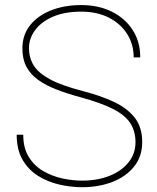

<svg xmlns="http://www.w3.org/2000/svg" viewBox="-20 -741 631 770"><path d="M309.1 9.8Q263.7 9.8 217.3 -1Q170.9 -11.7 132.3 -35.9Q93.8 -60.1 70.3 -100.6Q46.9 -141.1 46.9 -200.7H73.2Q73.2 -147.5 95.2 -111.8Q117.2 -76.2 152.6 -55.4Q188 -34.7 229.2 -25.6Q270.5 -16.6 309.1 -16.6Q371.6 -16.6 419.9 -36.1Q468.3 -55.7 495.8 -90.3Q523.4 -125 523.4 -170.4Q523.4 -215.3 502.2 -247.6Q481 -279.8 432.9 -304.2Q384.8 -328.6 304.2 -350.6Q250 -365.2 206.5 -382.1Q163.1 -398.9 132.6 -420.9Q102.1 -442.9 85.9 -473.4Q69.8 -503.9 69.8 -546.9Q69.8 -601.1 100.8 -639.9Q131.8 -678.7 185.3 -699.7Q238.8 -720.7 305.7 -720.7Q375 -720.7 428.2 -694.3Q481.4 -668 512 -620.8Q542.5 -573.7 542.5 -510.7H516.1Q516.1 -563.5 489.7 -605Q463.4 -646.5 416.3 -670.4Q369.1 -694.3 305.7 -694.3Q238.8 -694.3 191.9 -673.8Q145 -653.3 120.6 -619.9Q96.2 -586.4 96.2 -547.9Q96.2 -510.3 114.7 -479.5Q133.3 -448.7 179.9 -423.3Q226.6 -397.9 311.5 -376Q381.8 -357.9 435.5 -333Q489.3 -308.1 519.8 -269.8Q550.3 -231.4 550.3 -171.4Q550.3 -113.3 517.6 -72.8Q484.9 -32.2 430.2 -11.2Q375.5 9.8 309.1 9.8Z"/></svg>

Font: Heebo Thin
Style: Regular
Weight: 250
Designer: Oded Ezer
Foundry: Ezer Type House
Version: Version 3.100